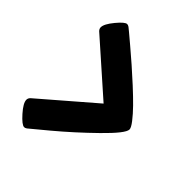

<svg xmlns="http://www.w3.org/2000/svg" viewBox="-159 -605 688 688"><g transform="rotate(45 185.5 -261.0)"><path d="M355 -260.7Q355 -241.2 289.3 -177Q223.6 -112.8 158.2 -58.1L92.3 -3.4Q86.9 0.5 82 0.5Q70.3 0.5 44.2 -28.8Q18.1 -58.1 18.1 -74.7Q18.1 -82.5 24.4 -88.9L223.6 -260.7L29.3 -432.6Q22.9 -439 22.9 -446.8Q22.9 -463.4 47.1 -492.7Q71.3 -522 82 -522Q86.9 -522 92.3 -518.1Q97.7 -513.7 107.2 -505.9Q116.7 -498 144 -474.9Q171.4 -451.7 196 -430.2Q220.7 -408.7 251.2 -380.6Q281.7 -352.5 303.5 -330.3Q325.2 -308.1 340.1 -288.8Q355 -269.5 355 -260.7Z"/></g></svg>

Font: Coustard
Style: Regular
Weight: 400
Foundry: vernon adams
Version: Version 1.000